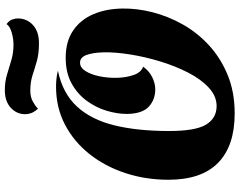

<svg xmlns="http://www.w3.org/2000/svg" viewBox="-116 -830 969 776"><g transform="rotate(-90 368.0 -442.5)"><path d="M297 22Q166 22 97.5 -45Q29 -112 29 -246Q29 -338 56 -420Q83 -502 133 -565Q183 -628 252 -664Q321 -700 405 -700Q420 -700 435.5 -698.5Q451 -697 468 -693V-692Q378 -673 325 -615.5Q272 -558 249 -464.5Q226 -371 226 -243Q226 -136 252 -93.5Q278 -51 327 -51Q367 -51 401.5 -83Q436 -115 462.5 -167Q489 -219 507.5 -280Q526 -341 535.5 -401Q545 -461 544 -507Q543 -550 533.5 -576.5Q524 -603 502 -603Q482 -603 468 -580.5Q454 -558 447 -523.5Q440 -489 441 -453Q442 -416 452.5 -386Q463 -356 486 -348Q469 -324 444 -311.5Q419 -299 394 -299Q353 -299 324.5 -325Q296 -351 295 -413Q295 -453 308 -496Q321 -539 348.5 -576.5Q376 -614 419 -637.5Q462 -661 522 -661Q588 -661 632 -631Q676 -601 698 -549.5Q720 -498 721 -432Q722 -373 706 -310Q690 -247 656.5 -187.5Q623 -128 571.5 -81Q520 -34 451.5 -6Q383 22 297 22ZM581 -769Q539 -769 509 -777.5Q479 -786 451.5 -795Q424 -804 388 -804Q364 -804 345.5 -794Q327 -784 316 -773Q303 -788 298.5 -800Q294 -812 294 -825Q294 -859 320 -883Q346 -907 392 -907Q425 -907 454.5 -898Q484 -889 513 -880.5Q542 -872 574 -872Q600 -872 625 -879.5Q650 -887 658 -900Q672 -890 676.5 -877.5Q681 -865 681 -855Q681 -818 654.5 -793.5Q628 -769 581 -769Z"/></g></svg>

Font: Sansita Swashed ExtraBold
Style: Regular
Weight: 800
Designer: Pablo Cosgaya
Foundry: Omnibus-Type
Version: Version 1.003; ttfautohint (v1.8.3)